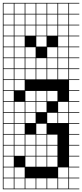

<svg xmlns="http://www.w3.org/2000/svg" viewBox="-20 -1025 578 1352"><path d="M0 307.7V-1004.8H538.5V-1000H466.3V-927.9H538.5V-923.1H466.3V-851H538.5V-846.2H466.3V-774H538.5V-769.2H466.3V-697.1H538.5V-692.3H466.3V-620.2H538.5V-615.4H466.3V-543.3H538.5V-538.5H466.3V-466.3H538.5V-461.5H466.3V-389.4H538.5V-384.6H466.3V-312.5H538.5V-307.7H466.3V-235.6H538.5V-230.8H466.3V-158.7H538.5V-153.8H466.3V-81.7H538.5V-76.9H466.3V-4.8H538.5V0H466.3V72.1H538.5V76.9H466.3V149H538.5V153.8H466.3V226H538.5V230.8H466.3V302.9H538.5V307.7ZM389.4 -927.9H461.5V-1000H389.4ZM158.7 -927.9H230.8V-1000H158.7ZM81.7 -927.9H153.8V-1000H81.7ZM4.8 -927.9H76.9V-1000H4.8ZM312.5 -927.9H384.6V-1000H312.5ZM235.6 -927.9H307.7V-1000H235.6ZM389.4 -851H461.5V-923.1H389.4ZM158.7 -851H230.8V-923.1H158.7ZM235.6 -851H307.7V-923.1H235.6ZM81.7 -851H153.8V-923.1H81.7ZM4.8 -851H76.9V-923.1H4.8ZM312.5 -851H384.6V-923.1H312.5ZM158.7 -774H230.8V-846.2H158.7ZM389.4 -774H461.5V-846.2H389.4ZM235.6 -774H307.7V-846.2H235.6ZM4.8 -774H76.9V-846.2H4.8ZM312.5 -774H384.6V-846.2H312.5ZM81.7 -774H153.8V-846.2H81.7ZM389.4 -697.1H461.5V-769.2H389.4ZM235.6 -697.1H307.7V-769.2H235.6ZM4.8 -697.1H76.9V-769.2H4.8ZM81.7 -697.1H153.8V-769.2H81.7ZM158.7 -620.2H230.8V-692.3H158.7ZM81.7 -620.2H153.8V-692.3H81.7ZM312.5 -620.2H384.6V-692.3H312.5ZM4.8 -620.2H76.9V-692.3H4.8ZM389.4 -620.2H461.5V-692.3H389.4ZM81.7 -543.3H153.8V-615.4H81.7ZM4.8 -543.3H76.9V-615.4H4.8ZM235.6 -543.3H307.7V-615.4H235.6ZM389.4 -543.3H461.5V-615.4H389.4ZM158.7 -543.3H230.8V-615.4H158.7ZM312.5 -543.3H384.6V-615.4H312.5ZM81.7 -466.3H153.8V-538.5H81.7ZM312.5 -466.3H384.6V-538.5H312.5ZM4.8 -466.3H76.9V-538.5H4.8ZM389.4 -466.3H461.5V-538.5H389.4ZM235.6 -466.3H307.7V-538.5H235.6ZM158.7 -466.3H230.8V-538.5H158.7ZM81.7 -389.4H153.8V-461.5H81.7ZM4.8 -389.4H76.9V-461.5H4.8ZM76.9 -384.6H4.8V-312.5H76.9ZM158.7 -312.5H230.8V-384.6H158.7ZM312.5 -312.5H384.6V-384.6H312.5ZM235.6 -312.5H307.7V-384.6H235.6ZM158.7 -235.6H230.8V-307.7H158.7ZM4.8 -235.6H76.9V-307.7H4.8ZM389.4 -235.6H461.5V-307.7H389.4ZM81.7 -235.6H153.8V-307.7H81.7ZM235.6 -235.6H307.7V-307.7H235.6ZM312.5 -158.7H384.6V-230.8H312.5ZM158.7 -158.7H230.8V-230.8H158.7ZM81.7 -158.7H153.8V-230.8H81.7ZM389.4 -158.7H461.5V-230.8H389.4ZM4.8 -158.7H76.9V-230.8H4.8ZM235.6 -81.7H307.7V-153.8H235.6ZM81.7 -81.7H153.8V-153.8H81.7ZM4.8 -81.7H76.9V-153.8H4.8ZM158.7 -4.8H230.8V-76.9H158.7ZM235.6 -4.8H307.7V-76.9H235.6ZM312.5 -4.8H384.6V-76.9H312.5ZM81.7 -4.8H153.8V-76.9H81.7ZM4.8 -4.8H76.9V-76.9H4.8ZM158.7 72.1H230.8V0H158.7ZM312.5 72.1H384.6V0H312.5ZM235.6 72.1H307.7V0H235.6ZM81.7 72.1H153.8V0H81.7ZM4.8 72.1H76.9V0H4.8ZM158.7 149H230.8V76.9H158.7ZM312.5 149H384.6V76.9H312.5ZM235.6 149H307.7V76.9H235.6ZM4.8 149H76.9V76.9H4.8ZM81.7 226H153.8V153.8H81.7ZM389.4 226H461.5V153.8H389.4ZM4.8 226H76.9V153.8H4.8ZM158.7 302.9H230.8V230.8H158.7ZM312.5 302.9H384.6V230.8H312.5ZM81.7 302.9H153.8V230.8H81.7ZM389.4 302.9H461.5V230.8H389.4ZM235.6 302.9H307.7V230.8H235.6ZM4.8 302.9H76.9V230.8H4.8Z"/></svg>

Font: Jacquarda Bastarda 9 Charted
Style: Regular
Weight: 400
Designer: Sarah Cadigan-Fried
Version: Version 1.000; ttfautohint (v1.8.4.7-5d5b)